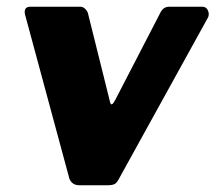

<svg xmlns="http://www.w3.org/2000/svg" viewBox="-20 -550 640 570"><path d="M581 -530Q592 -530 597 -519.5Q602 -509 598 -499L333 -19Q327 -7 320 -3.5Q313 0 299 0H216Q202 0 194 -7.5Q186 -15 184 -27L54 -508Q50 -530 70 -530H219Q227 -530 234 -522.5Q241 -515 242 -507L307 -246Q311 -231 323 -255L458 -516Q467 -530 482 -530H581Z"/></svg>

Font: Libre Franklin Thin ExtraBold
Style: Italic
Weight: 800
Italic angle: -8°
Version: Version 2.000